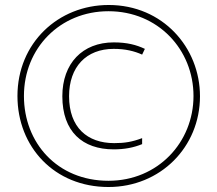

<svg xmlns="http://www.w3.org/2000/svg" viewBox="-20 -742 871 770"><path d="M415 8C623 8 782 -152 782 -356C782 -552 632 -722 416 -722C213 -722 50 -569 50 -357C50 -153 198 8 415 8ZM415 -17C210 -17 76 -169 76 -357C76 -549 221 -697 415 -697C614 -697 756 -543 756 -357C756 -172 614 -17 415 -17ZM436 -143C479 -143 516 -150 550 -164V-188C510 -173 480 -168 438 -168C330 -168 257 -231 257 -356C257 -474 326 -546 436 -546C483 -546 519 -537 550 -523L561 -546C527 -562 490 -572 436 -572C311 -572 230 -488 230 -356C230 -214 311 -143 436 -143Z"/></svg>

Font: Noto Sans Gujarati SemiCondensed Thin
Style: Regular
Weight: 100
Width: 4
Designer: Jelle Bosma - Monotype Design Team, Universal Thirst
Foundry: Monotype Imaging Inc.
Version: Version 2.106